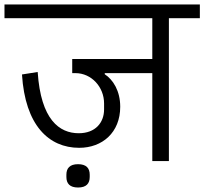

<svg xmlns="http://www.w3.org/2000/svg" viewBox="-40 -718 911 856"><path d="M308 118C345 118 360 100 360 71V61C360 32 345 14 308 14C271 14 256 32 256 61V71C256 100 271 118 308 118ZM313 -59C416 -59 496 -127 496 -242C496 -313 464 -363 427 -387V-392H639V0H713V-637H851V-698H-20V-637H639V-455H282V-392H296C368 -392 424 -330 424 -257V-230C424 -172 386 -124 311 -124C225 -124 142 -184 128 -397L58 -386C72 -160 177 -59 313 -59Z"/></svg>

Font: IBM Plex Devanagari
Style: Regular
Weight: 400
Designer: Mike Abbink, Paul van der Laan, Pieter van Rosmalen, Erin McLaughlin
Foundry: Bold Monday
Version: Version 1.0